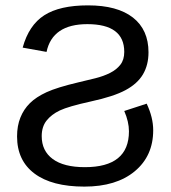

<svg xmlns="http://www.w3.org/2000/svg" viewBox="-20 -689 640 719"><path d="M43.9 -178.2Q43.9 -217.8 56.4 -248.8Q68.8 -279.8 92 -302.7Q115.2 -325.7 154.5 -343.8Q193.8 -361.8 272.5 -380.4Q306.2 -388.2 337.2 -396Q368.2 -403.8 392.3 -416Q416.5 -428.2 430.9 -446.8Q445.3 -465.3 445.3 -494.6Q445.3 -598.6 307.1 -598.6Q176.3 -598.6 154.3 -494.6L64.9 -510.7Q87.9 -594.7 145.8 -631.8Q203.6 -668.9 309.6 -668.9Q419.4 -668.9 477.8 -623.3Q536.1 -577.6 536.1 -493.2Q536.1 -445.8 515.4 -410.6Q494.6 -375.5 450.2 -351.6Q405.8 -327.6 320.3 -309.1Q235.8 -290.5 204.1 -275.4Q172.4 -260.3 154.3 -237.3Q136.2 -214.4 136.2 -179.2Q136.2 -124 177.5 -93.5Q218.8 -63 297.9 -63Q462.9 -63 462.9 -197.3Q462.9 -232.9 445.3 -273.4L529.3 -300.8Q553.7 -249 553.7 -201.2Q553.7 -105 484.6 -47.6Q415.5 9.8 295.9 9.8Q174.3 9.8 109.1 -39.1Q43.9 -87.9 43.9 -178.2Z"/></svg>

Font: Courier New
Style: Regular
Weight: 400
Designer: Steve Matteson
Foundry: Ascender Corporation
Version: Version 2.00.3